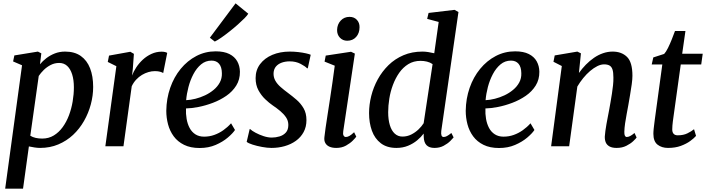

<svg xmlns="http://www.w3.org/2000/svg" viewBox="-20 -876 4229 1150"><path d="M11 254 112 -485 58.5 -508 66 -544 207 -567 227.5 -556.5 219.5 -491Q235.5 -510.5 258 -527.8Q280.5 -545 308.5 -556Q336.5 -567 370 -567Q426.5 -567 463.8 -540.8Q501 -514.5 519.5 -467Q538 -419.5 538 -355.5Q538 -303.5 524 -251Q510 -198.5 483.2 -151.5Q456.5 -104.5 417.8 -68.2Q379 -32 329.2 -11Q279.5 10 220 10Q204.5 10 186.8 7.2Q169 4.5 153 1L118 254ZM161.5 -63Q176 -54 194 -50Q212 -46 232.5 -46Q271.5 -46 302 -64.5Q332.5 -83 355.2 -114.2Q378 -145.5 393 -185.2Q408 -225 415.2 -268.2Q422.5 -311.5 422.5 -353Q422.5 -397.5 412.2 -430.2Q402 -463 382.5 -481Q363 -499 334.5 -499Q307.5 -499 284 -487Q260.5 -475 242.2 -457Q224 -439 212 -421Z M611 0 677 -479.5 625.5 -505 633 -543 760.5 -566 782 -553.5 775.5 -464 771 -423.5Q779.5 -447 796 -472.2Q812.5 -497.5 835.5 -518.8Q858.5 -540 887.2 -553.2Q916 -566.5 948.5 -566.5Q958.5 -566.5 967.8 -564.5Q977 -562.5 981.5 -559L957.5 -438.5Q952 -442.5 939.5 -446.2Q927 -450 907.5 -450Q888.5 -450 868.8 -444.2Q849 -438.5 830.2 -427.2Q811.5 -416 795.8 -399.2Q780 -382.5 769 -359.5L719.5 0Z M1387.5 -97.5Q1374 -77 1344.2 -51.8Q1314.5 -26.5 1271.8 -8Q1229 10.5 1175.5 10.5Q1121 10.5 1082.5 -8.5Q1044 -27.5 1020.5 -59.5Q997 -91.5 986.5 -131.2Q976 -171 976 -212.5Q977 -285.5 999.5 -350Q1022 -414.5 1062.2 -463.5Q1102.5 -512.5 1156 -540.5Q1209.5 -568.5 1272 -568.5Q1322 -568.5 1353.8 -552.5Q1385.5 -536.5 1401 -508.8Q1416.5 -481 1417 -446.5Q1417.5 -399.5 1395 -363.5Q1372.5 -327.5 1335.5 -302Q1298.5 -276.5 1254.8 -260Q1211 -243.5 1168.5 -235.2Q1126 -227 1094 -226.5Q1092.5 -194 1097.8 -163.8Q1103 -133.5 1115.8 -109.5Q1128.5 -85.5 1150.2 -71.5Q1172 -57.5 1202.5 -57.5Q1234.5 -57.5 1263.2 -67.8Q1292 -78 1317.5 -96Q1343 -114 1364 -137.5ZM1247 -513Q1211.5 -513 1184.5 -490.5Q1157.5 -468 1138.5 -432Q1119.5 -396 1108.8 -354.8Q1098 -313.5 1095 -276Q1121 -277 1150.8 -284.5Q1180.5 -292 1208.5 -305.2Q1236.5 -318.5 1259.8 -337.8Q1283 -357 1296.5 -382Q1310 -407 1309 -437.5Q1308.5 -475 1292.2 -494Q1276 -513 1247 -513ZM1237 -650 1391 -856 1467 -794Q1461.5 -784 1444.8 -767Q1428 -750 1405 -729.5Q1382 -709 1356.5 -688.8Q1331 -668.5 1307.5 -652Q1284 -635.5 1266.5 -627Z M1823.5 -467H1819Q1809 -478.5 1780.5 -493.5Q1752 -508.5 1715.5 -508.5Q1689 -508.5 1667.5 -500.8Q1646 -493 1633 -477.8Q1620 -462.5 1618.5 -438.5Q1617.5 -413.5 1629 -393Q1640.5 -372.5 1660.8 -354.8Q1681 -337 1705.5 -319Q1730.5 -300.5 1756 -278.5Q1781.5 -256.5 1798.5 -227.2Q1815.5 -198 1815.5 -156.5Q1815.5 -116 1798.5 -84.8Q1781.5 -53.5 1752.2 -32.5Q1723 -11.5 1685.5 -0.8Q1648 10 1606 10Q1581 10 1549.8 4.2Q1518.5 -1.5 1492.8 -9.8Q1467 -18 1457.5 -26.5L1475.5 -103H1478Q1489 -92.5 1511 -80.8Q1533 -69 1559 -60.5Q1585 -52 1607.5 -52Q1631 -52 1654 -58.8Q1677 -65.5 1692 -82Q1707 -98.5 1707 -127.5Q1707 -153 1693.2 -173.2Q1679.5 -193.5 1658.2 -211.2Q1637 -229 1613 -245Q1592.5 -259 1568.8 -281.5Q1545 -304 1528 -335.2Q1511 -366.5 1511 -408Q1511 -456.5 1538 -492.2Q1565 -528 1611.2 -547.5Q1657.5 -567 1715.5 -567Q1741.5 -567 1767.2 -564Q1793 -561 1812.8 -556.5Q1832.5 -552 1841 -548Z M1994 10Q1970.5 10 1953.8 2.8Q1937 -4.5 1928.8 -18.8Q1920.5 -33 1923 -54.5Q1925 -75 1930 -109.2Q1935 -143.5 1941.8 -187.5Q1948.5 -231.5 1956.2 -281Q1964 -330.5 1971.2 -382Q1978.5 -433.5 1985 -482.5L1924 -507L1931 -543L2082.5 -566L2105.5 -555L2036 -91Q2033 -73 2037.8 -64.2Q2042.5 -55.5 2051.5 -55.5Q2061.5 -55.5 2072.8 -61.8Q2084 -68 2101 -84L2114 -57.5Q2109 -50 2093.2 -34Q2077.5 -18 2052.5 -4Q2027.5 10 1994 10ZM2059.5 -632Q2033.5 -632 2016 -650.2Q1998.5 -668.5 1999 -697Q2000 -730.5 2020.8 -752.8Q2041.5 -775 2073.5 -775Q2101 -775 2117.5 -757.2Q2134 -739.5 2133.5 -713Q2133.5 -677.5 2113.2 -654.8Q2093 -632 2059.5 -632Z M2623 -91.5Q2621 -73.5 2624.5 -64.5Q2628 -55.5 2637.5 -55.5Q2646.5 -55.5 2657 -61Q2667.5 -66.5 2683.5 -79.5L2697 -53Q2692 -46.5 2676.8 -31.2Q2661.5 -16 2637.5 -3Q2613.5 10 2582.5 10Q2551 10 2535 -6.2Q2519 -22.5 2518 -56L2517.5 -76Q2502.5 -55.5 2479 -35.8Q2455.5 -16 2424 -3Q2392.5 10 2354.5 10Q2297.5 10 2261 -18Q2224.5 -46 2207.5 -93.2Q2190.5 -140.5 2190.5 -198.5Q2190.5 -248.5 2203.5 -300.8Q2216.5 -353 2242.5 -400.5Q2268.5 -448 2307 -485.8Q2345.5 -523.5 2396.5 -545.2Q2447.5 -567 2510.5 -567Q2527 -567 2545.8 -564Q2564.5 -561 2581 -557L2607.5 -744.5L2538.5 -763L2547 -798.5L2702.5 -817L2726 -804ZM2571 -492Q2556 -502.5 2537.2 -507Q2518.5 -511.5 2499 -511.5Q2457.5 -511.5 2425.8 -492Q2394 -472.5 2371.2 -440Q2348.5 -407.5 2333.5 -367.5Q2318.5 -327.5 2311.8 -285Q2305 -242.5 2305 -204Q2305 -159.5 2315 -126.5Q2325 -93.5 2344.2 -75.8Q2363.5 -58 2390.5 -58Q2418.5 -58 2443 -70.2Q2467.5 -82.5 2486.8 -101Q2506 -119.5 2517.5 -138Z M3181 -97.5Q3167.5 -77 3137.8 -51.8Q3108 -26.5 3065.2 -8Q3022.5 10.5 2969 10.5Q2914.5 10.5 2876 -8.5Q2837.5 -27.5 2814 -59.5Q2790.5 -91.5 2780 -131.2Q2769.5 -171 2769.5 -212.5Q2770.5 -285.5 2793 -350Q2815.5 -414.5 2855.8 -463.5Q2896 -512.5 2949.5 -540.5Q3003 -568.5 3065.5 -568.5Q3115.5 -568.5 3147.2 -552.5Q3179 -536.5 3194.5 -508.8Q3210 -481 3210.5 -446.5Q3211 -399.5 3188.5 -363.5Q3166 -327.5 3129 -302Q3092 -276.5 3048.2 -260Q3004.5 -243.5 2962 -235.2Q2919.5 -227 2887.5 -226.5Q2886 -194 2891.2 -163.8Q2896.5 -133.5 2909.2 -109.5Q2922 -85.5 2943.8 -71.5Q2965.5 -57.5 2996 -57.5Q3028 -57.5 3056.8 -67.8Q3085.5 -78 3111 -96Q3136.5 -114 3157.5 -137.5ZM3040.5 -513Q3005 -513 2978 -490.5Q2951 -468 2932 -432Q2913 -396 2902.2 -354.8Q2891.5 -313.5 2888.5 -276Q2914.5 -277 2944.2 -284.5Q2974 -292 3002 -305.2Q3030 -318.5 3053.2 -337.8Q3076.5 -357 3090 -382Q3103.5 -407 3102.5 -437.5Q3102 -475 3085.8 -494Q3069.5 -513 3040.5 -513Z M3447.5 -439Q3466.5 -465.5 3489.2 -488.8Q3512 -512 3537.8 -529.8Q3563.5 -547.5 3591.8 -557.2Q3620 -567 3649.5 -567Q3703 -567 3735.5 -535.2Q3768 -503.5 3768 -422Q3768 -402 3763.8 -371Q3759.5 -340 3753.8 -307Q3748 -274 3743.5 -247Q3739 -221.5 3733.5 -193Q3728 -164.5 3724 -136.8Q3720 -109 3719.5 -87Q3719 -70 3723 -62.8Q3727 -55.5 3734 -55.5Q3743 -55.5 3754 -61Q3765 -66.5 3780.5 -79.5L3793 -52.5Q3789 -46 3773 -30.8Q3757 -15.5 3731.8 -2.8Q3706.5 10 3673.5 10Q3646.5 10 3630.8 1.2Q3615 -7.5 3608.5 -22.5Q3602 -37.5 3602.5 -58Q3603.5 -72.5 3606 -91.8Q3608.5 -111 3612.5 -133Q3616.5 -155 3620.8 -177.2Q3625 -199.5 3629 -220Q3632.5 -241 3637 -265.2Q3641.5 -289.5 3645.2 -315Q3649 -340.5 3651.8 -365.2Q3654.5 -390 3654 -412Q3654 -443 3648.5 -459.8Q3643 -476.5 3630.8 -483.5Q3618.5 -490.5 3598 -490.5Q3579 -490.5 3557.5 -479.8Q3536 -469 3514.5 -450.8Q3493 -432.5 3473.2 -408.2Q3453.5 -384 3438 -357.5L3389 0H3281L3345 -480.5L3295 -506L3302.5 -544L3438 -567L3459.5 -556.5Z M4014 -177.5Q4011.5 -160.5 4010 -148Q4008.5 -135.5 4007.5 -124.2Q4006.5 -113 4006.5 -100.5Q4006.5 -83.5 4014.8 -74.5Q4023 -65.5 4039.5 -65.5Q4073 -65.5 4097 -77.2Q4121 -89 4137 -102L4149 -62Q4137 -48 4114 -31.2Q4091 -14.5 4057.8 -2.2Q4024.5 10 3981 10Q3943.5 10 3918.5 -9.5Q3893.5 -29 3893.5 -74.5Q3893.5 -79.5 3893.8 -86Q3894 -92.5 3895 -102.5Q3896 -112.5 3897.8 -126.2Q3899.5 -140 3902 -160L3947 -490H3883.5L3893 -532L3958 -553Q3969 -564.5 3981 -588.8Q3993 -613 4004 -640.8Q4015 -668.5 4023 -690.5H4085.5L4066 -554H4189L4180 -490H4057.5Z"/></svg>

Font: Merriweather 20pt Medium
Style: Italic
Weight: 500
Italic angle: -7.8°
Version: Version 2.101